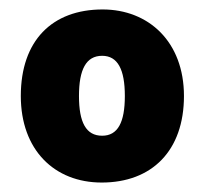

<svg xmlns="http://www.w3.org/2000/svg" viewBox="-20 -742 432 406"><path d="M369 -539C369 -654 294 -722 197 -722C90 -722 24 -656 24 -539C24 -425 95 -356 195 -356C301 -356 369 -423 369 -539ZM147 -539C147 -595 162 -624 196 -624C229 -624 244 -595 244 -539C244 -483 229 -455 196 -455C162 -455 147 -483 147 -539Z"/></svg>

Font: Noto Sans Sinhala Black
Style: Regular
Weight: 900
Designer: Jelle Bosma - Monotype Design Team
Foundry: Monotype Imaging Inc.
Version: Version 2.006